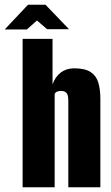

<svg xmlns="http://www.w3.org/2000/svg" viewBox="-65 -795 471 815"><path d="M31 0V-630H158V-437Q170 -470 193.5 -487.5Q217 -505 250 -505Q296 -505 320 -489Q344 -473 352.5 -444Q361 -415 361 -374V0H225V-367Q225 -376 224 -383.5Q223 -391 220 -396.5Q217 -402 211 -405.5Q205 -409 194 -409Q186 -409 180 -407Q174 -405 171.5 -402.5Q169 -400 167 -397V0ZM-45 -670 54 -775H128L228 -671H135L92 -708L49 -670Z"/></svg>

Font: Alumni Sans Thin ExtraBold
Style: Regular
Weight: 800
Version: Version 1.018